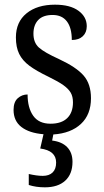

<svg xmlns="http://www.w3.org/2000/svg" viewBox="-20 -565 446 821"><path d="M208 10 203 36Q245 41 267.5 64.5Q290 88 290 127Q290 179 259 207.5Q228 236 172 236Q134 236 103 226V179Q138 187 163 187Q190 187 205 172.5Q220 158 220 130Q220 79 152 70L166 9Q105 4 71.5 -22Q38 -48 38 -95Q38 -129 56 -145Q74 -161 98 -161Q98 -104 122 -70Q146 -36 196 -36Q243 -36 267.5 -60Q292 -84 292 -127Q292 -152 282.5 -168.5Q273 -185 251.5 -200.5Q230 -216 187 -237Q135 -262 105.5 -284Q76 -306 62 -334.5Q48 -363 48 -405Q48 -471 93.5 -508Q139 -545 215 -545Q280 -545 315.5 -519Q351 -493 351 -453Q351 -426 334 -410Q317 -394 287 -394Q287 -446 266 -473.5Q245 -501 205 -501Q164 -501 143.5 -479.5Q123 -458 123 -421Q123 -383 146 -362Q169 -341 233 -312Q306 -278 337.5 -242Q369 -206 369 -145Q369 -75 326 -35Q283 5 208 10Z"/></svg>

Font: Noto Serif Narrow
Style: Regular
Weight: 400
Width: 4
Designer: Monotype Design Team
Foundry: Monotype Imaging Inc.
Version: Version 1.001